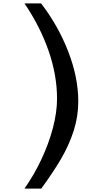

<svg xmlns="http://www.w3.org/2000/svg" viewBox="-20 -858 640 1121"><path d="M123 243Q178.5 164 221.5 72.8Q264.5 -18.5 288.8 -110.5Q313 -202.5 313 -282Q313 -419 263.8 -561Q214.5 -703 123 -838H220Q320.5 -707 378.8 -556Q437 -405 437 -266Q437 -177.5 410 -93.8Q383 -10 336.8 69Q290.5 148 221 243Z"/></svg>

Font: JuliaMono Latin
Style: Bold
Weight: 700
Monospace: yes
Designer: cormullion
Foundry: corm
Version: Version 0.038; ttfautohint (v1.8)